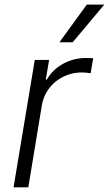

<svg xmlns="http://www.w3.org/2000/svg" viewBox="-20 -802 466 822"><path d="M234.4 -621.1H291.2L426.5 -782.3H351.6ZM38 0H101.2L159.4 -352.3C173.3 -433.2 244.7 -491.8 329.9 -491.8C346.9 -491.8 362.2 -489 367.9 -488.3L378.9 -552.6C370.4 -553.6 356.2 -553.6 345.5 -553.6C277 -553.6 211.3 -516.7 180.8 -461.6H176.1L190.3 -545.5H128.9Z"/></svg>

Font: TID UI Light
Style: Italic
Weight: 300
Italic angle: -9.39999°
Designer: The TID Project Authors
Foundry: Bakken & Bæck
Version: Version 1.001;hotconv 1.0.109;makeotfexe 2.5.65596